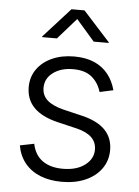

<svg xmlns="http://www.w3.org/2000/svg" viewBox="-54 -798 616 853"><g transform="rotate(5 254.0 -372.0)"><path d="M253.4 11.2Q199.7 11.2 158 -5.4Q116.2 -22 89.4 -54.4Q62.5 -86.9 54.2 -133.8L117.2 -146.5Q127.4 -96.7 162.4 -71.8Q197.3 -46.9 252.9 -46.9Q314.5 -46.9 351.3 -74.7Q388.2 -102.5 388.2 -143.6Q388.2 -176.8 366 -198.2Q343.8 -219.7 299.8 -230.5L211.4 -251.5Q141.1 -268.6 106 -304.4Q70.8 -340.3 70.8 -395.5Q70.8 -440.9 95.2 -475.3Q119.6 -509.8 162.6 -529.1Q205.6 -548.3 260.7 -548.3Q312.5 -548.3 350.1 -532Q387.7 -515.6 411.9 -485.4Q436 -455.1 446.8 -414.1L386.2 -400.9Q375 -440.4 345 -466.1Q314.9 -491.7 260.7 -491.7Q206.5 -491.7 171.6 -465.6Q136.7 -439.5 136.7 -398.4Q136.7 -364.3 160.6 -342.8Q184.6 -321.3 233.4 -309.1L317.4 -289.1Q387.2 -272.5 421.4 -237.1Q455.6 -201.7 455.6 -147.5Q455.6 -100.6 429.9 -64.7Q404.3 -28.8 358.9 -8.8Q313.5 11.2 253.4 11.2ZM176.8 -621.6H110.8V-624.5L230 -756.3H288.1L407.7 -624.5V-621.6H340.8L259.3 -715.3Z"/></g></svg>

Font: Inter 17pt Light
Style: Regular
Weight: 300
Version: Version 4.001;git-66647c0bb